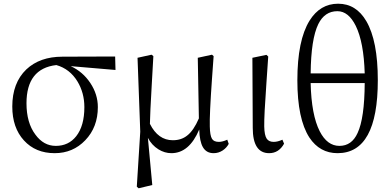

<svg xmlns="http://www.w3.org/2000/svg" viewBox="-20 -808 2101 1030"><path d="M273.4 13.7Q170.9 13.7 108.4 -54.7Q45.9 -123 45.9 -236.3Q45.9 -363.3 121.1 -435.5Q193.4 -503.9 314.5 -503.9L597.7 -504.9L599.6 -432.6L359.4 -453.1Q424.8 -422.9 464.8 -362.3Q504.9 -301.8 504.9 -233.4Q504.9 -126 437.5 -55.7Q371.1 13.7 273.4 13.7ZM279.3 -25.4Q347.7 -25.4 388.7 -77.1Q432.6 -132.8 432.6 -233.4Q432.6 -309.6 395.5 -371.1Q354.5 -438.5 282.2 -459Q122.1 -440.4 122.1 -253.9Q122.1 -149.4 169.9 -85.9Q213.9 -25.4 279.3 -25.4Z M723.6 202.1 713.9 193.4 732.4 -101.6 717.8 -498 793 -514.6 802.7 -506.8Q799.8 -446.3 793.9 -350.6Q785.2 -200.2 784.2 -143.6Q828.1 -55.7 907.2 -55.7Q953.1 -55.7 984.4 -81.1Q1018.6 -107.4 1046.9 -172.9L1041 -498L1117.2 -514.6L1126 -506.8Q1123 -460.9 1117.2 -384.8Q1103.5 -190.4 1105.5 -129.9Q1106.4 -81.1 1117.2 -63.5Q1127 -46.9 1154.3 -46.9Q1173.8 -46.9 1199.2 -58.6L1207 -36.1Q1195.3 -14.6 1174.8 -1Q1152.3 13.7 1126 13.7Q1086.9 13.7 1068.4 -18.6Q1050.8 -48.8 1048.8 -113.3Q995.1 13.7 899.4 13.7Q863.3 13.7 830.1 -6.8Q793.9 -29.3 773.4 -68.4L796.9 184.6Z M1423.8 13.7Q1335.9 13.7 1335.9 -122.1L1334 -498L1409.2 -513.7L1418.9 -504.9Q1415 -449.2 1409.2 -362.3Q1396.5 -186.5 1397.5 -129.9Q1398.4 -82 1411.1 -63.5Q1422.9 -46.9 1448.2 -46.9Q1469.7 -46.9 1495.1 -58.6L1503.9 -37.1Q1475.6 13.7 1423.8 13.7Z M1791 13.7Q1695.3 13.7 1639.6 -70.3Q1575.2 -169.9 1575.2 -377Q1575.2 -591.8 1640.6 -697.3Q1697.3 -788.1 1793.9 -788.1Q1890.6 -788.1 1945.3 -694.3Q2006.8 -588.9 2006.8 -377.9Q2006.8 13.7 1791 13.7ZM1800.8 -25.4Q1867.2 -25.4 1898.4 -94.7Q1935.5 -173.8 1936.5 -362.3H1646.5Q1650.4 -191.4 1695.3 -103.5Q1735.4 -25.4 1800.8 -25.4ZM1646.5 -414.1H1936.5Q1931.6 -581.1 1888.7 -668.9Q1849.6 -748 1790 -748Q1721.7 -748 1687.5 -678.7Q1648.4 -598.6 1646.5 -414.1Z"/></svg>

Font: Bpmf GenRyu Min R
Style: R
Weight: 400
Foundry: But Ko
Version: Version 1.320